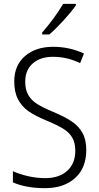

<svg xmlns="http://www.w3.org/2000/svg" viewBox="-20 -967 514 997"><path d="M214 10Q115 10 47 -20V-78Q82 -62 126.5 -52Q171 -42 215 -42Q287 -42 329 -80Q371 -118 371 -184Q371 -225 355.5 -252Q340 -279 308.5 -298.5Q277 -318 219 -342Q163 -365 128 -389.5Q93 -414 73.5 -451.5Q54 -489 54 -544Q54 -628 110 -676Q166 -724 256 -724Q341 -724 416 -689L396 -639Q329 -672 255 -672Q189 -672 150 -637.5Q111 -603 111 -543Q111 -501 127 -473.5Q143 -446 173 -427Q203 -408 256 -386Q316 -361 352.5 -336.5Q389 -312 408.5 -276.5Q428 -241 428 -188Q428 -95 370 -42.5Q312 10 214 10ZM374 -939Q351 -906 310 -861Q269 -816 236 -788H199V-798Q265 -874 308 -947H374Z"/></svg>

Font: Noto Sans UI NarrowLight
Style: Regular
Weight: 300
Width: 4
Designer: Monotype Design Team
Foundry: Monotype Imaging Inc.
Version: Version 1.001